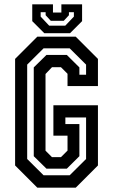

<svg xmlns="http://www.w3.org/2000/svg" viewBox="-20 -870 524 890"><path d="M153 0 50 -103V-597L153 -700H331L434 -597V-471H293V-528L262.5 -558.5H221L191 -527V-171.5L221 -141.5H262.5L293 -172V-241H227.5V-382H434V-103L331 0ZM182 -57.5H303L379 -133V-325.5H283V-295H348V-146L289.5 -88H195.5L136.5 -146V-557.5L195.5 -615.5H289.5L348 -557.5V-523.5H379V-570.5L303 -646H182L106 -570.5V-133ZM185.5 -716 129.5 -772V-850H225.5V-812H264.5V-850H360.5V-772L304.5 -716ZM208 -751H282.5L322.5 -793V-813.5H299.5V-799.5L275.5 -773.5H215.5L191.5 -799.5V-813.5H168.5V-793Z"/></svg>

Font: Tourney Condensed SemiBold
Style: Regular
Weight: 600
Width: 3
Designer: Tyler Finck
Foundry: Etcetera Type Co
Version: Version 1.010; ttfautohint (v1.8.3)